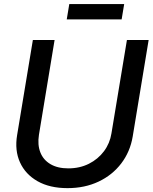

<svg xmlns="http://www.w3.org/2000/svg" viewBox="-20 -927 762 958"><path d="M316.9 11.7Q228 11.7 167.2 -22.9Q106.4 -57.6 79.6 -117.2Q52.7 -176.8 65.4 -252.9L144 -727.5H252.4L174.3 -254.4Q166.5 -204.6 181.2 -167Q195.8 -129.4 231.4 -108.2Q267.1 -86.9 320.8 -86.9Q377.9 -86.9 423.6 -109.9Q469.2 -132.8 498.8 -172.4Q528.3 -211.9 536.1 -261.7L613.3 -727.5H721.7L642.1 -245.6Q629.4 -169.9 585 -111.6Q540.5 -53.2 471.7 -20.8Q402.8 11.7 316.9 11.7ZM599.6 -906.7 586.9 -830.1H313L325.7 -906.7Z"/></svg>

Font: Inter 28pt Medium
Style: Italic
Weight: 500
Italic angle: -9.3988°
Designer: Rasmus Andersson
Foundry: rsms
Version: Version 4.001;git-66647c0bb